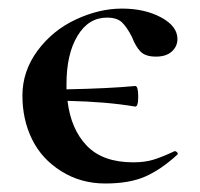

<svg xmlns="http://www.w3.org/2000/svg" viewBox="-20 -415 465 447"><path d="M387.2 -63Q390.1 -63 392.6 -60.1Q395 -57.1 393.1 -55.2Q356 -21 319.1 -4.4Q282.2 12.2 225.1 12.2Q168 12.2 122.6 -16.4Q77.1 -44.9 54.7 -90.6Q32.2 -136.2 32.2 -192.6Q32.2 -249 67.1 -296.6Q102.1 -344.2 156.5 -369.6Q210.9 -395 263.9 -395Q316.9 -395 355 -374.5Q393.1 -354 393.1 -324.2Q393.1 -307.1 380.1 -295.2Q367.2 -283.2 343 -283.2Q318.8 -283.2 307.4 -294.7Q295.9 -306.2 287.1 -329.1Q275.9 -351.1 264.4 -362.5Q252.9 -374 229 -374Q186 -374 160.4 -331.5Q134.8 -289.1 134.8 -219.2V-207Q233.9 -209 294.9 -214.8Q301.8 -214.8 301.8 -189.9Q301.8 -165 293.9 -167Q228 -178.2 137.2 -180.2Q145 -114.3 182.1 -75.7Q219.2 -37.1 290 -37.1Q316.9 -37.1 336.4 -43Q356 -48.8 386.2 -63Z"/></svg>

Font: Cormorant-Bold
Style: Bold
Weight: 700
Designer: Christian Thalmann (Catharsis Fonts)
Version: Version 3.000